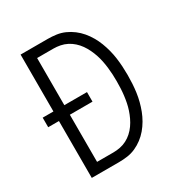

<svg xmlns="http://www.w3.org/2000/svg" viewBox="-171 -863 942 991"><g transform="rotate(-30 300.0 -367.5)"><path d="M91 0V-339H27V-396H91V-735H253Q278 -735 303.5 -731.5Q329 -728 352.5 -717.5Q376 -707 396.5 -691.5Q417 -676 433.5 -656.5Q450 -637 463 -614.5Q476 -592 485 -568.5Q494 -545 500.5 -520Q507 -495 510.5 -469.5Q514 -444 515.5 -418.5Q517 -393 517 -368Q517 -342 515.5 -316.5Q514 -291 510.5 -265.5Q507 -240 500.5 -215Q494 -190 485 -166.5Q476 -143 463 -120.5Q450 -98 433.5 -78.5Q417 -59 396.5 -43.5Q376 -28 352.5 -17.5Q329 -7 303.5 -3.5Q278 0 253 0ZM156 -58H253Q273 -58 293.5 -62Q314 -66 332.5 -75.5Q351 -85 366.5 -99Q382 -113 394 -130Q406 -147 415 -166Q424 -185 430.5 -204.5Q437 -224 441 -244Q445 -264 447.5 -284.5Q450 -305 451 -326Q452 -347 452 -368Q452 -388 451 -409Q450 -430 447.5 -450.5Q445 -471 441 -491Q437 -511 430.5 -530.5Q424 -550 415 -569Q406 -588 394 -605Q382 -622 366.5 -636Q351 -650 332.5 -659.5Q314 -669 293.5 -673Q273 -677 253 -677H156V-396H291V-339H156Z"/></g></svg>

Font: Iosevka SS04 Light Extended
Style: Regular
Weight: 300
Width: 7
Monospace: yes
Designer: Belleve Invis
Foundry: Belleve Invis
Version: Version 19.0.0; ttfautohint (v1.8.4)